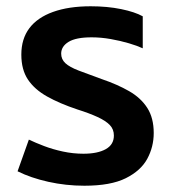

<svg xmlns="http://www.w3.org/2000/svg" viewBox="-20 -580 547 612"><path d="M249 12Q190 12 134 -0.5Q78 -13 36 -34L72 -135Q93 -125 120.5 -114.5Q148 -104 180.5 -97Q213 -90 246 -90Q291 -90 317 -104.5Q343 -119 343 -148Q343 -168 330 -181.5Q317 -195 291 -207Q265 -219 227 -231Q170 -250 130 -272.5Q90 -295 69 -326.5Q48 -358 48 -406Q48 -456 73.5 -490Q99 -524 149 -542Q199 -560 269 -560Q322 -560 366 -551Q410 -542 435 -528V-426Q418 -434 391 -442Q364 -450 333 -455.5Q302 -461 272 -461Q222 -461 198.5 -446.5Q175 -432 175 -409Q175 -391 188.5 -378.5Q202 -366 231 -355Q260 -344 304 -328Q354 -311 391.5 -289.5Q429 -268 449.5 -236Q470 -204 470 -156Q470 -112 449.5 -74Q429 -36 381 -12Q333 12 249 12Z"/></svg>

Font: Noto Sans Thai SemiBold
Style: Regular
Weight: 600
Version: Version 2.001